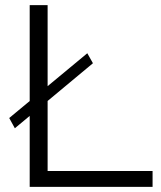

<svg xmlns="http://www.w3.org/2000/svg" viewBox="-20 -730 630 750"><path d="M38 -229 16 -269 321 -522 343 -483ZM96 0V-710H166V-62H576V0Z"/></svg>

Font: Raleway Thin
Style: Regular
Weight: 400
Version: Version 4.026